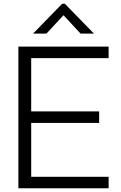

<svg xmlns="http://www.w3.org/2000/svg" viewBox="-20 -1014 649 1034"><path d="M565 0H79V-763H565V-701H148V-414H514V-352H148V-62H565ZM230 -833H158L315 -994H329L486 -833H414L322 -932Z"/></svg>

Font: Open Sauce One Light
Style: Regular
Weight: 300
Designer: Alfredo Marco Pradil
Foundry: Creative Sauce Fz LLC
Version: Version 1.477